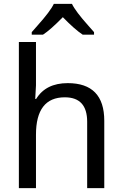

<svg xmlns="http://www.w3.org/2000/svg" viewBox="-20 -978 640 998"><path d="M433.1 0V-345.2Q433.1 -472.2 316.9 -472.2Q167 -472.2 167 -277.8V0H78.1V-759.8H167V-534.2L163.1 -463.9H168Q218.3 -545.9 332 -545.9Q522 -545.9 522 -350.1V0ZM468.8 -797.9H409.7Q368.2 -825.2 306.6 -888.7Q241.7 -822.3 203.6 -797.9H145V-811Q157.2 -825.2 173.8 -843.8Q241.7 -919.4 259.8 -958H354Q372.1 -919.4 439.9 -843.8L468.8 -811Z"/></svg>

Font: Droid Sans Mono
Style: Regular
Weight: 400
Monospace: yes
Foundry: Ascender Corporation
Version: Version 1.00 build 112